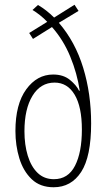

<svg xmlns="http://www.w3.org/2000/svg" viewBox="-20 -779 449 809"><path d="M140 -758Q176 -737 208 -705L294 -759L311 -733L228 -683Q297 -603 330.5 -493.5Q364 -384 364 -259Q364 -119 322 -54.5Q280 10 206 10Q149 10 113.5 -24Q78 -58 61.5 -112Q45 -166 45 -227Q45 -340 90.5 -402.5Q136 -465 204 -465Q247 -465 274.5 -442.5Q302 -420 313 -397H316Q305 -470 276 -540.5Q247 -611 199 -665L119 -615L103 -640L179 -687Q165 -702 148.5 -715Q132 -728 117 -737ZM210 -431Q151 -431 117 -375.5Q83 -320 83 -226Q83 -169 97 -123Q111 -77 138.5 -50.5Q166 -24 207 -24Q267 -24 296 -80.5Q325 -137 325 -233Q325 -329 294.5 -380Q264 -431 210 -431Z"/></svg>

Font: Noto Sans Gujarati UI ExtraCondensed ExtraLight
Style: Regular
Weight: 200
Width: 2
Designer: Jelle Bosma - Monotype Design Team, Universal Thirst
Foundry: Monotype Imaging Inc.
Version: Version 2.106; ttfautohint (v1.8.4.7-5d5b)